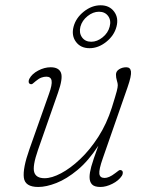

<svg xmlns="http://www.w3.org/2000/svg" viewBox="-20 -718 584 745"><path d="M451.5 -57Q456 -55 456.5 -48.8Q457 -42.5 453 -36Q440.5 -17 416 -4.8Q391.5 7.5 369.5 7.5Q346.5 7.5 337 -2.5Q327.5 -12.5 327.5 -31Q327.5 -47 334.2 -71.8Q341 -96.5 361.5 -152.5Q323 -93.5 280.8 -58.5Q238.5 -23.5 199 -8Q159.5 7.5 128.5 7.5Q77 7.5 72.5 -28.8Q68 -65 94 -138.5L170 -353.5Q183 -389.5 180.2 -405Q177.5 -420.5 160 -420.5Q150.5 -420.5 140.8 -417Q131 -413.5 119 -403.5Q112 -397.5 107 -393.5Q102 -389.5 96 -392.5Q91.5 -395 91.2 -401Q91 -407 94 -412.5Q104 -431.5 128.2 -444.2Q152.5 -457 176.5 -457Q208 -457 216.5 -435.8Q225 -414.5 205 -358L127.5 -136.5Q105.5 -73 112.8 -49.8Q120 -26.5 153 -26.5Q181 -26.5 217.2 -45.8Q253.5 -65 291.2 -100.8Q329 -136.5 361.5 -187Q394 -237.5 414 -300.5Q429 -348.5 433 -364Q437 -379.5 437 -387.5Q437 -394.5 433.5 -405.5Q430 -416.5 430 -428.5Q430 -441.5 442.2 -449.2Q454.5 -457 470 -457Q486 -457 488.2 -440.5Q490.5 -424 475 -379.5L379 -104Q363.5 -60 365.5 -43.8Q367.5 -27.5 386 -27.5Q394 -27.5 404 -31.8Q414 -36 427 -46Q434.5 -51.5 440 -55.8Q445.5 -60 451.5 -57ZM327.5 -531Q293 -531 274.8 -555.5Q256.5 -580 265.5 -614.5Q274.5 -648.5 305.2 -673Q336 -697.5 370.5 -697.5Q404.5 -697.5 422.8 -673Q441 -648.5 432 -614.5Q423 -580 392.2 -555.5Q361.5 -531 327.5 -531ZM364 -672.5Q341 -672.5 319.8 -655.5Q298.5 -638.5 292 -614.5Q286 -590.5 298.2 -573.2Q310.5 -556 334 -556Q357 -556 378.2 -573.2Q399.5 -590.5 405.5 -614.5Q412 -638.5 399.8 -655.5Q387.5 -672.5 364 -672.5Z"/></svg>

Font: Fraunces 9pt SuperSoft Thin
Style: Italic
Weight: 100
Italic angle: -16°
Version: Version 1.000;[0bf87f6ff]